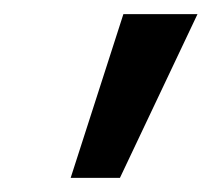

<svg xmlns="http://www.w3.org/2000/svg" viewBox="-20 -772 300 272"><path d="M154.8 -752H259.8L149.9 -520H80.1Z"/></svg>

Font: Pattaya
Style: Regular
Weight: 400
Designer: Pablo Impallari / Thai characters Designed by Thanarat Vachiruckul and Suppakit Chalermlarp
Foundry: Pablo Impallari
Version: Version 2.000